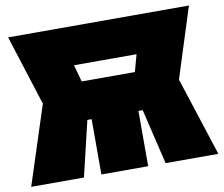

<svg xmlns="http://www.w3.org/2000/svg" viewBox="-77 -794 1035 889"><g transform="rotate(-10 440.0 -350.0)"><path d="M550 0H330V-260H310L248 0H0L120 -370L15 -700H865L760 -370L880 0H632L570 -260H550ZM315 -440H565L587 -520H293Z"/></g></svg>

Font: Tektur Condensed Black
Style: Regular
Weight: 900
Width: 3
Designer: Adam Jagosz
Foundry: Adam Jagosz
Version: Version 1.005;gftools[0.9.30]